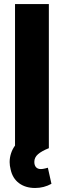

<svg xmlns="http://www.w3.org/2000/svg" viewBox="-20 -727 313 942"><path d="M219.7 0Q184.1 14.2 166.3 29.8Q148.4 45.4 148.4 67.4Q148.4 84 156.7 93.3Q165 102.5 180.7 102.5Q189.5 102.5 202.9 99.1Q216.3 95.7 214.8 95.7L232.4 174.8Q195.3 195.3 152.3 195.3Q105 195.3 73.2 171.6Q41.5 147.9 32.2 104.5Q27.3 85 27.3 68.4Q27.3 46.4 34.2 25.4Q41 4.4 53.7 -12.7V-707H219.7Z"/></svg>

Font: Pretendard Std ExtraBold
Style: Regular
Weight: 800
Designer: Base glyphs from Inter by Rasmus Andersson; Hangeul glyphs from Noto Sans CJK(Source Han Sans) by Jang Soo-young and Kan
Foundry: Kil Hyung-jin
Version: Version 1.309